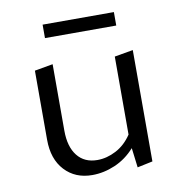

<svg xmlns="http://www.w3.org/2000/svg" viewBox="-69 -633 660 703"><g transform="rotate(-10 261.0 -281.5)"><path d="M444 -420V-6L387 6L378 -67Q346 -31 304 -13Q262 5 219 5Q156 5 117 -37Q78 -79 78 -151V-408L146 -420V-173Q146 -113 172.5 -79.5Q199 -46 247 -46Q282 -46 316.5 -64Q351 -82 375 -118V-408ZM135 -569H400V-519H135Z"/></g></svg>

Font: Ysabeau
Style: Regular
Weight: 400
Designer: Christian Thalmann (Catharsis Fonts)
Version: Version 0.003